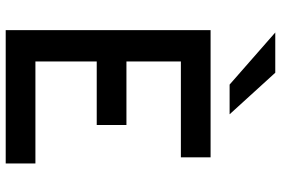

<svg xmlns="http://www.w3.org/2000/svg" viewBox="-172 -788 961 656"><g transform="rotate(90 308.0 -460.5)"><path d="M83.5 0V-700H518V-598.5H190.5V-412.5H407.5V-311H190.5V-101.5H539V0ZM269.5 -765 91.5 -921H229L371 -765Z"/></g></svg>

Font: Overpass Mono SemiBold
Style: Regular
Weight: 600
Monospace: yes
Designer: Delve Withrington, Dave Bailey
Foundry: Delve Fonts LLC
Version: Version 4.000